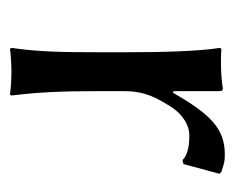

<svg xmlns="http://www.w3.org/2000/svg" viewBox="-64 -416 482 395"><g transform="rotate(90 177.5 -218.0)"><path d="M167 -334V-425C167 -433 166 -435 161 -435C139 -431 103 -430 80 -432L78 -429C85 -386 87 -310 87 -235V-180C87 -105 86 -54 78 0L80 3C92 1 115 0 127 0C139 0 162 1 174 3L176 0C169 -57 167 -104 167 -180V-232C167 -274 180 -298 201 -331C216 -353 238 -366 257 -366C277 -366 296 -364 309 -352L317 -354L337 -428L333 -432C316 -437 315 -439 297 -439C243 -439 214 -408 170 -332Z"/></g></svg>

Font: Libertinus Sans
Style: Regular
Weight: 400
Designer: Philipp H. Poll, Khaled Hosny
Foundry: Caleb Maclennan
Version: Version 7.050;RELEASE